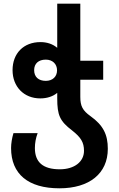

<svg xmlns="http://www.w3.org/2000/svg" viewBox="-20 -780 646 1040"><path d="M302 240C464 240 564 160 564 26C564 -50 540 -101 470 -151C428 -181 415 -205 415 -255V-348H539V-451H415V-760H290V-521C265 -542 234 -552 199 -552C108 -552 48 -491 48 -400C48 -311 109 -247 198 -247C234 -247 266 -257 290 -277V-247C290 -156 304 -124 371 -73C418 -36 435 -9 435 37C435 96 383 137 304 137C212 137 169 98 169 22C169 -5 174 -33 184 -59H53C45 -33 40 -3 40 22C40 163 133 240 302 240ZM228 -342C189 -342 165 -363 165 -400C165 -436 189 -457 228 -457C264 -457 289 -434 289 -399C289 -365 265 -342 228 -342Z"/></svg>

Font: Noto Sans Georgian Semi
Style: Regular
Weight: 600
Designer: Monotype Design Team
Foundry: Monotype Imaging Inc.
Version: Version 1.901